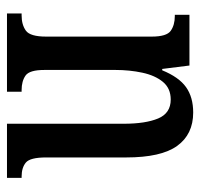

<svg xmlns="http://www.w3.org/2000/svg" viewBox="-32 -556 587 564"><g transform="rotate(90 262.0 -273.5)"><path d="M19 0V-43H25Q52 -43 69.5 -55.5Q87 -68 87 -115V-425Q87 -469 70 -481Q53 -493 27 -493H23V-536H172L182 -456H186Q206 -505 235.5 -526Q265 -547 310 -547Q374 -547 408 -500Q442 -453 442 -350V-115Q442 -68 457 -55.5Q472 -43 498 -43H502V0H343V-343Q343 -407 327.5 -444Q312 -481 272 -481Q239 -481 220 -458Q201 -435 193 -397.5Q185 -360 185 -319V-110Q185 -66 201.5 -54.5Q218 -43 244 -43H249V0Z"/></g></svg>

Font: Noto Serif Hebrew ExtraCondensed Medium
Style: Regular
Weight: 500
Width: 2
Designer: Monotype Design Team
Foundry: Monotype Imaging Inc.
Version: Version 2.004; ttfautohint (v1.8.4.7-5d5b)